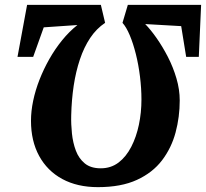

<svg xmlns="http://www.w3.org/2000/svg" viewBox="-20 -763 848 790"><path d="M807.5 -743 798 -529H746L725.5 -655.5L577.5 -664Q600 -641 624.5 -606Q649 -571 670.8 -528.8Q692.5 -486.5 706 -440.5Q719.5 -394.5 719.5 -349.5Q719.5 -282 702.5 -218.2Q685.5 -154.5 646.8 -103.5Q608 -52.5 543.2 -22.8Q478.5 7 383 7Q298 7 236.2 -26.5Q174.5 -60 141 -121.5Q107.5 -183 107.5 -266Q107.5 -305.5 116.5 -348.5Q125.5 -391.5 142.5 -435Q159.5 -478.5 183 -520Q206.5 -561.5 235.5 -597.2Q264.5 -633 298.5 -660L160 -650.5L116.5 -529H52L91.5 -743H395L412.5 -669Q377 -645.5 351.2 -607Q325.5 -568.5 308.8 -518.5Q292 -468.5 283.2 -410.2Q274.5 -352 273 -288.5Q272 -252 276 -213.8Q280 -175.5 292.2 -143Q304.5 -110.5 329 -90.5Q353.5 -70.5 394.5 -70.5Q436.5 -70.5 467.8 -94.2Q499 -118 520 -158.8Q541 -199.5 551.5 -249.8Q562 -300 562 -353.5Q562 -399.5 556 -448Q550 -496.5 539 -540.5Q528 -584.5 513.8 -618.2Q499.5 -652 484 -669L506 -743Z"/></svg>

Font: Merriweather 24pt SemiCondensed Black
Style: Italic
Weight: 900
Width: 4
Italic angle: -7.8°
Designer: Eben Sorkin
Foundry: Eben Sorkin
Version: Version 2.101